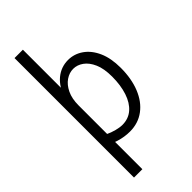

<svg xmlns="http://www.w3.org/2000/svg" viewBox="-320 -897 1201 1201"><g transform="rotate(-45 281.0 -296.5)"><path d="M88 232V-825H162V-421L131 -420Q158 -501 206 -540.5Q254 -580 316 -580Q371 -580 416.5 -548Q462 -516 488.5 -456.5Q515 -397 515 -312Q515 -216 485.5 -143Q456 -70 401.5 -29.5Q347 11 274 11Q226 11 179 -3.5Q132 -18 96 -39L159 -81Q186 -68 216.5 -60Q247 -52 270 -52Q324 -52 361.5 -84.5Q399 -117 418.5 -176Q438 -235 438 -311Q438 -382 418 -427.5Q398 -473 366.5 -495.5Q335 -518 300 -518Q265 -518 233.5 -496.5Q202 -475 182 -433.5Q162 -392 162 -332V232Z"/></g></svg>

Font: Yaldevi
Style: Regular
Weight: 400
Designer: Sol Matas, Rajitha Manaperi, Kosala Senevirathne
Foundry: Mooniak
Version: Version 1.100